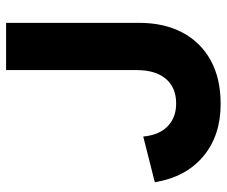

<svg xmlns="http://www.w3.org/2000/svg" viewBox="-77 -653 744 630"><g transform="rotate(-90 295.0 -338.0)"><path d="M269 14Q165 14 97 -43Q29 -100 12 -202L162 -240Q167 -187 196 -159.5Q225 -132 270 -132Q323 -132 351.5 -166Q380 -200 380 -261V-690H535V-253Q535 -172 503.5 -112Q472 -52 412.5 -19Q353 14 269 14Z"/></g></svg>

Font: Radio Canada Big
Style: Bold
Weight: 700
Designer: Étienne Aubert Bonn
Foundry: Coppers and Brasses
Version: Version 1.001